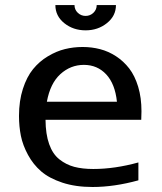

<svg xmlns="http://www.w3.org/2000/svg" viewBox="-20 -728 640 760"><path d="M439 -708Q439 -665 403.3 -636.5Q367.7 -607.9 318.8 -607.9Q270 -607.9 234.6 -636.2Q199.2 -664.6 199.2 -708H274.9Q274.9 -689.9 287.8 -677.5Q300.8 -665 318.8 -665Q336.9 -665 349.9 -677.5Q362.8 -689.9 362.8 -708ZM165.5 -325.2H442.9Q435.5 -396 400.4 -433.6Q365.2 -471.2 312 -471.2Q259.3 -471.2 219 -434.6Q178.7 -397.9 165.5 -325.2ZM346.2 12.2Q278.8 12.2 226.6 -5.1Q174.3 -22.5 142.8 -49.8Q111.3 -77.1 90.8 -115Q70.3 -152.8 62.7 -190.2Q55.2 -227.5 55.2 -269Q55.2 -328.6 70.6 -376.2Q85.9 -423.8 110.8 -454.3Q135.7 -484.9 169.4 -505.1Q203.1 -525.4 237.1 -533.7Q271 -542 307.1 -542Q343.3 -542 376.2 -533.4Q409.2 -524.9 439.2 -505.4Q469.2 -485.8 491.5 -457Q513.7 -428.2 526.9 -384.8Q540 -341.3 540 -287.6Q540 -265.6 539.1 -253.9H160.2Q160.6 -196.8 174.6 -157.5Q188.5 -118.2 215.1 -97.2Q241.7 -76.2 273.9 -67.6Q306.2 -59.1 349.1 -59.1Q434.1 -59.1 527.8 -85V-14.2Q432.1 12.2 346.2 12.2Z"/></svg>

Font: Aurulent Sans Mono
Style: Regular
Weight: 400
Monospace: yes
Version: Version 2007.05.04